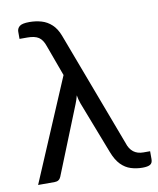

<svg xmlns="http://www.w3.org/2000/svg" viewBox="-82 -788 705 857"><g transform="rotate(-10 270.0 -359.0)"><path d="M495 5Q467.5 5 442.5 -2.8Q417.5 -10.5 397.2 -31.2Q377 -52 362.5 -90L271.5 -325.5Q264 -346.5 261.5 -364Q257 -345.5 249.5 -327L125.5 -18.5Q118 0 97.5 0H22L219 -463.5L168 -603Q158 -633 140.2 -644.8Q122.5 -656.5 89 -656.5H53.5V-689.5Q53.5 -703 64.5 -713Q76 -723 109.5 -723Q138.5 -723 164.2 -715.5Q190 -708 210.2 -689.2Q230.5 -670.5 243 -637.5L439 -116.5Q456 -61.5 510 -61.5H540.5V-25.5Q540.5 -8 529.5 -1.5Q518.5 5 495 5Z"/></g></svg>

Font: Verano Sans
Style: Regular
Weight: 400
Designer: Lukasz Dziedzic with Adam Twardoch and Botio Nikoltchev
Foundry: tyPoland Lukasz Dziedzic
Version: Version 3.001;December 28, 2019;FontCreator 12.0.0.2547 64-b